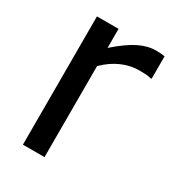

<svg xmlns="http://www.w3.org/2000/svg" viewBox="-139 -626 639 707"><g transform="rotate(30 180.0 -272.5)"><path d="M355.5 -446.8H350.6Q340.8 -449.7 330.1 -450.4Q319.3 -451.2 301.3 -451.2Q263.7 -451.2 227.1 -435.1Q190.4 -418.9 158.2 -387.2V0H66.4V-545.4H158.2V-464.4Q207.5 -507.8 245.1 -526.6Q282.7 -545.4 318.4 -545.4Q331.5 -545.4 339.6 -544.7Q347.7 -543.9 355.5 -542.5Z"/></g></svg>

Font: SG Kara Bold
Style: Regular
Weight: 400
Designer: Damoon Khanjanzadeh
Version: Version 1.000